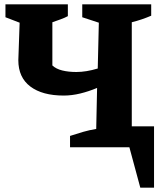

<svg xmlns="http://www.w3.org/2000/svg" viewBox="-20 -675 749 880"><path d="M272 -237Q174 -237 119 -278.5Q64 -320 64 -399L70 -571L5 -596V-655H291V-601Q276 -593 258 -586.5Q240 -580 220 -573V-375Q237 -359 265.5 -352Q294 -345 330 -345Q375 -345 428 -361L433 -571L357 -596V-655H673V-603Q652 -594 630 -586.5Q608 -579 584 -573V-96H686V185H623L573 0H301V-52Q331 -62 360.5 -70.5Q390 -79 421 -84L425 -272Q387 -256 348 -246.5Q309 -237 272 -237Z"/></svg>

Font: Piazzolla SC
Style: Bold
Weight: 700
Designer: Juan Pablo del Peral
Foundry: Huerta Tipografica
Version: Version 1.330